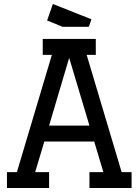

<svg xmlns="http://www.w3.org/2000/svg" viewBox="-20 -946 697 966"><path d="M195 -750H462V-670H416L592 -80H642V0H430V-80H500L454 -234H203L157 -80H227V0H15V-80H65L241 -670H195ZM328 -655 227 -314H430ZM217 -843 246 -926 440 -849 427 -811H295Z"/></svg>

Font: Graduate
Style: Regular
Weight: 400
Version: Version 1.001